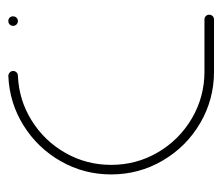

<svg xmlns="http://www.w3.org/2000/svg" viewBox="-58 -502 559 484"><g transform="rotate(-90 222.0 -259.5)"><path d="M24.8 -259.3Q24.8 -327.8 58 -386.1Q91.1 -444.4 148 -480Q204.8 -515.6 273 -518.5Q277.8 -518.5 281.7 -515Q285.6 -511.5 285.6 -506.3Q285.6 -501.5 282.2 -498Q278.9 -494.4 274.1 -494.4Q212.2 -491.9 160.6 -459.6Q108.9 -427.4 78.9 -374.4Q48.9 -321.5 48.9 -259.3Q48.9 -195.2 80.6 -141.3Q112.2 -87.4 166.3 -55.7Q220.4 -24.1 284.1 -24.1H415.2Q420.4 -24.1 423.9 -20.7Q427.4 -17.4 427.4 -12.2Q427.4 -7 423.9 -3.5Q420.4 0 415.2 0H284.1Q213.7 0 154.3 -34.8Q94.8 -69.6 59.8 -129.3Q24.8 -188.9 24.8 -259.3ZM399.3 -506.7Q399.3 -511.5 402.8 -515Q406.3 -518.5 411.5 -518.5Q416.7 -518.5 420 -515.2Q423.3 -511.9 423.3 -506.7Q423.3 -501.5 420 -498Q416.7 -494.4 411.5 -494.4Q406.3 -494.4 402.8 -498Q399.3 -501.5 399.3 -506.7Z"/></g></svg>

Font: 26F Galaxy Hebrew Thin
Style: Regular
Weight: 100
Designer: C₂₉H₂₅N₃O₅
Version: Version 1.000